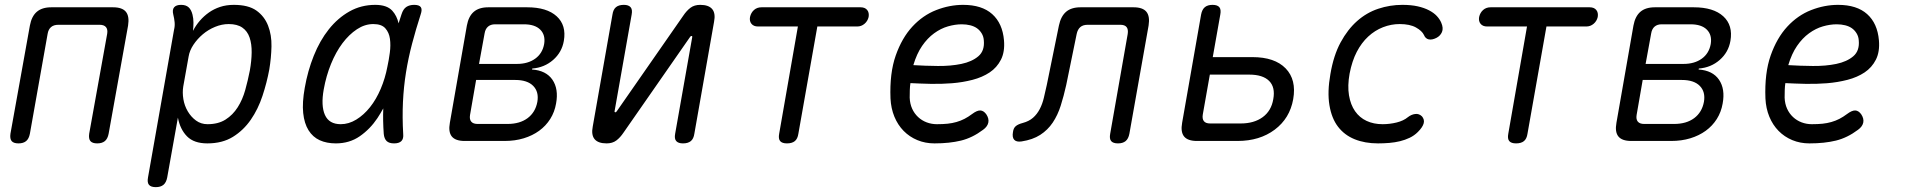

<svg xmlns="http://www.w3.org/2000/svg" viewBox="-20 -580 7840 790"><path d="M56 10Q36 10 28 0.5Q20 -9 23 -30L103 -475Q110 -513 131.5 -531.5Q153 -550 191 -550H445Q483 -550 498 -531.5Q513 -513 507 -475L427 -30Q423 -9 411.5 0.5Q400 10 380 10Q360 10 352 0.5Q344 -9 347 -30L421 -441Q424 -459 416 -468.5Q408 -478 390 -478H220Q201 -478 190 -468.5Q179 -459 176 -441L103 -30Q99 -9 87.5 0.5Q76 10 56 10Z M774 -453Q786 -476 802.5 -495Q819 -514 839.5 -528.5Q860 -543 885.5 -551.5Q911 -560 942 -560Q1002 -560 1035 -536.5Q1068 -513 1083 -474.5Q1098 -436 1097 -389Q1096 -342 1088 -294Q1078 -240 1060 -185.5Q1042 -131 1012 -87.5Q982 -44 938.5 -17Q895 10 833 10Q778 10 749.5 -19Q721 -48 712 -96L668 150Q664 171 652.5 180.5Q641 190 621 190Q601 190 593 180.5Q585 171 589 150L696 -457Q700 -473 698.5 -488.5Q697 -504 693 -520Q688 -540 696.5 -550Q705 -560 725 -560Q745 -560 756 -550Q767 -540 772 -520Q776 -504 776 -487Q776 -470 774 -453ZM921 -481Q893 -481 865 -469.5Q837 -458 814.5 -439Q792 -420 776 -396Q760 -372 756 -347L734 -224Q730 -199 734.5 -172Q739 -145 752.5 -122Q766 -99 786.5 -84Q807 -69 834 -69Q878 -69 908 -88Q938 -107 958 -138.5Q978 -170 989 -209.5Q1000 -249 1008 -290Q1015 -329 1015.5 -364Q1016 -399 1007 -425.5Q998 -452 977 -466.5Q956 -481 921 -481Z M1362 10Q1324 10 1295.5 -3Q1267 -16 1249.5 -44Q1232 -72 1227.5 -115Q1223 -158 1234 -219Q1246 -288 1271 -350.5Q1296 -413 1333 -459.5Q1370 -506 1418 -533Q1466 -560 1524 -560Q1572 -560 1594 -536Q1613 -515 1620 -484Q1626 -502 1632 -521Q1639 -543 1652 -551.5Q1665 -560 1684 -560Q1705 -560 1711.5 -550.5Q1718 -541 1711 -521Q1691 -459 1675.5 -400Q1660 -341 1650.5 -282Q1641 -223 1638 -160.5Q1635 -98 1639 -29Q1641 -9 1631.5 0.5Q1622 10 1601.5 10Q1581 10 1571 0.5Q1561 -9 1559 -29Q1555 -84 1557 -134Q1546 -114 1533 -94Q1503 -49 1460.5 -19.5Q1418 10 1362 10ZM1382 -69Q1415 -69 1446 -88Q1477 -107 1502.5 -139Q1528 -171 1546.5 -214.5Q1565 -258 1574 -306Q1580 -333 1584 -363.5Q1588 -394 1584.5 -420Q1581 -446 1565.5 -463.5Q1550 -481 1516 -481Q1481 -481 1448.5 -459.5Q1416 -438 1389 -402Q1362 -366 1342 -317Q1322 -268 1312 -212Q1300 -145 1317 -107Q1334 -69 1382 -69Z M1892 0Q1854 0 1839 -18.5Q1824 -37 1831 -75L1901 -475Q1908 -513 1929.5 -531.5Q1951 -550 1989 -550H2149Q2230 -550 2270.5 -513Q2311 -476 2300 -412Q2292 -365 2256 -333.5Q2220 -302 2170 -298L2169 -294Q2227 -290 2253 -252Q2279 -214 2268 -154Q2262 -119 2244 -90.5Q2226 -62 2198.5 -42Q2171 -22 2135 -11Q2099 0 2056 0ZM1939 -251 1914 -107Q1911 -89 1919 -79.5Q1927 -70 1945 -70H2068Q2119 -70 2151 -94Q2183 -118 2191 -161Q2198 -202 2174 -226.5Q2150 -251 2100 -251ZM2017 -480Q1999 -480 1988 -470.5Q1977 -461 1974 -443L1951 -317H2107Q2152 -317 2182 -338.5Q2212 -360 2219 -399Q2225 -436 2203 -458Q2181 -480 2136 -480Z M2419 -60 2500 -520Q2503 -541 2514.5 -550.5Q2526 -560 2547 -560Q2566 -560 2574.5 -550.5Q2583 -541 2579 -520L2509 -124Q2508 -121 2509 -119.5Q2510 -118 2512 -118Q2514 -118 2515.5 -119.5Q2517 -121 2519 -124L2791 -515Q2805 -536 2821 -548Q2837 -560 2861 -560Q2896 -560 2910.5 -542.5Q2925 -525 2918 -490L2837 -30Q2834 -9 2822.5 0.5Q2811 10 2790 10Q2771 10 2762.5 0.5Q2754 -9 2758 -30L2828 -426Q2829 -429 2828 -430.5Q2827 -432 2825 -432Q2823 -432 2821.5 -430.5Q2820 -429 2818 -426L2546 -35Q2532 -14 2516 -2Q2500 10 2476 10Q2441 10 2426.5 -7.5Q2412 -25 2419 -60Z M3263 -471H3099Q3081 -471 3072 -482Q3063 -493 3066 -510Q3070 -528 3082.5 -539Q3095 -550 3113 -550H3521Q3539 -550 3548 -539Q3557 -528 3554 -510Q3550 -493 3537 -482Q3524 -471 3507 -471H3343L3265 -30Q3262 -9 3250.5 0.5Q3239 10 3218 10Q3198 10 3190 0.5Q3182 -9 3186 -30Z M4038 -110Q4050 -92 4046.5 -75.5Q4043 -59 4025 -46Q3981 -13 3934 -1.5Q3887 10 3825 10Q3787 10 3754.5 -3.5Q3722 -17 3698 -41.5Q3674 -66 3660 -100Q3646 -134 3644 -175Q3640 -279 3665.5 -351.5Q3691 -424 3734 -470.5Q3777 -517 3832 -538.5Q3887 -560 3943 -560Q4020 -560 4062.5 -522Q4105 -484 4111 -414Q4115 -367 4098.5 -334.5Q4082 -302 4052 -282Q4022 -262 3981.5 -251.5Q3941 -241 3897 -237.5Q3853 -234 3808.5 -235Q3764 -236 3726 -238Q3724 -225 3723.5 -210Q3723 -195 3723 -178Q3724 -153 3733 -133Q3742 -113 3757.5 -98.5Q3773 -84 3793 -76.5Q3813 -69 3835 -69Q3860 -69 3879 -71Q3898 -73 3915.5 -78Q3933 -83 3948.5 -91Q3964 -99 3980 -111Q4000 -126 4013.5 -125.5Q4027 -125 4038 -110ZM3738 -312Q3787 -309 3839.5 -308.5Q3892 -308 3935.5 -317Q3979 -326 4005.5 -348.5Q4032 -371 4028 -414Q4027 -430 4019 -443Q4011 -456 3999.5 -464Q3988 -472 3972 -476Q3956 -480 3937 -480Q3910 -480 3880.5 -471.5Q3851 -463 3823.5 -443Q3796 -423 3774 -391Q3752 -359 3738 -312Z M4337 -475Q4345 -513 4366.5 -531.5Q4388 -550 4426 -550H4644Q4682 -550 4697 -531.5Q4712 -513 4706 -475L4627 -30Q4623 -9 4611.5 0.5Q4600 10 4580 10Q4560 10 4552 0.5Q4544 -9 4548 -30L4620 -440Q4623 -459 4615.5 -468.5Q4608 -478 4590 -478H4455Q4436 -478 4425 -468.5Q4414 -459 4410 -440L4367 -230Q4357 -185 4344.5 -145.5Q4332 -106 4311.5 -75.5Q4291 -45 4260 -25Q4229 -5 4183 2Q4162 5 4153 -5Q4144 -15 4148 -37Q4150 -53 4159.5 -61Q4169 -69 4188 -74Q4214 -81 4230.5 -95.5Q4247 -110 4258 -131Q4269 -152 4275 -177.5Q4281 -203 4287 -230Z M4905 0Q4867 0 4852 -18.5Q4837 -37 4844 -75L4922 -520Q4926 -541 4937.5 -550.5Q4949 -560 4969 -560Q4989 -560 4997 -550.5Q5005 -541 5001 -520L4970 -345H5133Q5225 -345 5270 -298.5Q5315 -252 5301 -172Q5287 -93 5225 -46.5Q5163 0 5072 0ZM4929 -109Q4926 -91 4933.5 -81.5Q4941 -72 4959 -72H5085Q5140 -72 5175.5 -98Q5211 -124 5219 -172Q5228 -221 5202 -247Q5176 -273 5120 -273H4958Z M5454 -275Q5467 -352 5496 -405.5Q5525 -459 5564 -493.5Q5603 -528 5651 -544Q5699 -560 5750 -560Q5786 -560 5813 -554Q5840 -548 5860 -537.5Q5880 -527 5892 -514Q5904 -501 5910 -487Q5920 -464 5913 -448Q5906 -432 5890 -424Q5872 -415 5858.5 -418Q5845 -421 5839 -436Q5831 -453 5806 -467Q5781 -481 5739 -481Q5704 -481 5670.5 -468Q5637 -455 5609.5 -429.5Q5582 -404 5562.5 -366.5Q5543 -329 5533 -277Q5524 -227 5530.5 -188Q5537 -149 5555.5 -122.5Q5574 -96 5603 -82.5Q5632 -69 5669 -69Q5698 -69 5726.5 -76Q5755 -83 5773 -98Q5787 -109 5803 -111Q5819 -113 5831 -101Q5836 -95 5838 -88Q5840 -81 5838 -73Q5836 -65 5830 -56Q5824 -47 5814 -37Q5799 -22 5780 -13Q5761 -4 5740.5 1Q5720 6 5697 8Q5674 10 5650 10Q5596 10 5554 -7Q5512 -24 5485.5 -58.5Q5459 -93 5450 -147.5Q5441 -202 5454 -275Z M6263 -471H6099Q6081 -471 6072 -482Q6063 -493 6066 -510Q6070 -528 6082.5 -539Q6095 -550 6113 -550H6521Q6539 -550 6548 -539Q6557 -528 6554 -510Q6550 -493 6537 -482Q6524 -471 6507 -471H6343L6265 -30Q6262 -9 6250.5 0.5Q6239 10 6218 10Q6198 10 6190 0.5Q6182 -9 6186 -30Z M6692 0Q6654 0 6639 -18.5Q6624 -37 6631 -75L6701 -475Q6708 -513 6729.5 -531.5Q6751 -550 6789 -550H6949Q7030 -550 7070.5 -513Q7111 -476 7100 -412Q7092 -365 7056 -333.5Q7020 -302 6970 -298L6969 -294Q7027 -290 7053 -252Q7079 -214 7068 -154Q7062 -119 7044 -90.5Q7026 -62 6998.5 -42Q6971 -22 6935 -11Q6899 0 6856 0ZM6739 -251 6714 -107Q6711 -89 6719 -79.5Q6727 -70 6745 -70H6868Q6919 -70 6951 -94Q6983 -118 6991 -161Q6998 -202 6974 -226.5Q6950 -251 6900 -251ZM6817 -480Q6799 -480 6788 -470.5Q6777 -461 6774 -443L6751 -317H6907Q6952 -317 6982 -338.5Q7012 -360 7019 -399Q7025 -436 7003 -458Q6981 -480 6936 -480Z M7638 -110Q7650 -92 7646.5 -75.5Q7643 -59 7625 -46Q7581 -13 7534 -1.5Q7487 10 7425 10Q7387 10 7354.5 -3.5Q7322 -17 7298 -41.5Q7274 -66 7260 -100Q7246 -134 7244 -175Q7240 -279 7265.5 -351.5Q7291 -424 7334 -470.5Q7377 -517 7432 -538.5Q7487 -560 7543 -560Q7620 -560 7662.5 -522Q7705 -484 7711 -414Q7715 -367 7698.5 -334.5Q7682 -302 7652 -282Q7622 -262 7581.5 -251.5Q7541 -241 7497 -237.5Q7453 -234 7408.5 -235Q7364 -236 7326 -238Q7324 -225 7323.5 -210Q7323 -195 7323 -178Q7324 -153 7333 -133Q7342 -113 7357.5 -98.5Q7373 -84 7393 -76.5Q7413 -69 7435 -69Q7460 -69 7479 -71Q7498 -73 7515.5 -78Q7533 -83 7548.5 -91Q7564 -99 7580 -111Q7600 -126 7613.5 -125.5Q7627 -125 7638 -110ZM7338 -312Q7387 -309 7439.5 -308.5Q7492 -308 7535.5 -317Q7579 -326 7605.5 -348.5Q7632 -371 7628 -414Q7627 -430 7619 -443Q7611 -456 7599.5 -464Q7588 -472 7572 -476Q7556 -480 7537 -480Q7510 -480 7480.5 -471.5Q7451 -463 7423.5 -443Q7396 -423 7374 -391Q7352 -359 7338 -312Z"/></svg>

Font: Maple Mono Light
Style: Italic
Weight: 300
Italic angle: -10°
Monospace: yes
Designer: subframe7536
Version: Version 7.000